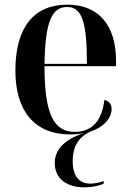

<svg xmlns="http://www.w3.org/2000/svg" viewBox="-20 -567 560 824"><path d="M342 237C372 237 405 231 425 221V210C403 218 384 221 368 221C319 221 292 188 292 125C292 57 321 17 373 -4C431 -25 459 -64 459 -99C459 -118 449 -134 428 -138C416 -40 368 -1 301 -1C210 -1 171 -79 171 -283H478V-305C478 -463 400 -547 269 -547C127 -547 46 -452 46 -264C46 -91 128 10 282 10C301 10 318 8 337 5C251 34 215 79 215 133C215 200 267 237 342 237ZM353 -293H171C174 -473 202 -537 268 -537C332 -537 353 -473 353 -293Z"/></svg>

Font: Noto Serif Display SemiCondensed SemiBold
Style: Regular
Weight: 600
Width: 4
Designer: Monotype Design Team
Foundry: Monotype Imaging Inc.
Version: Version 2.009